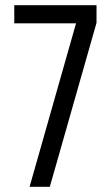

<svg xmlns="http://www.w3.org/2000/svg" viewBox="-20 -720 427 740"><path d="M273 -630H35V-700H352V-632L172 0H94Z"/></svg>

Font: Adderley Regular
Style: Regular
Weight: 400
Designer: gorohovskiy
Version: Version 1.003 November 13, 2017